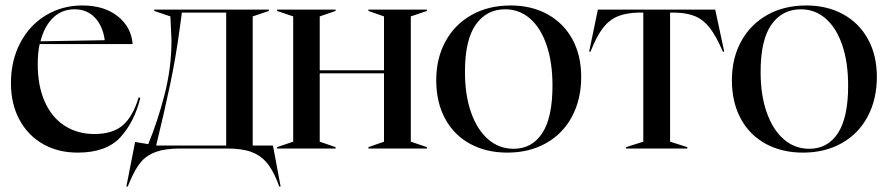

<svg xmlns="http://www.w3.org/2000/svg" viewBox="-20 -543 3246 702"><path d="M20 -239Q20 -322 54.5 -387Q89 -452 148.5 -487.5Q208 -523 281 -523Q361 -523 410.5 -483.5Q460 -444 465 -382H125Q118 -351 118 -308Q118 -229 143.5 -171.5Q169 -114 216 -83.5Q263 -53 325 -53Q392 -53 429 -85Q466 -117 487 -187L493 -185Q471 -96 419.5 -40.5Q368 15 264 15Q192 15 137 -16.5Q82 -48 51 -105.5Q20 -163 20 -239ZM363 -396Q356 -448 327 -478.5Q298 -509 253 -509Q206 -509 174 -478Q142 -447 128 -392Z M474 -24 522 -16Q555 -95 581 -194.5Q607 -294 607 -395Q607 -398 604 -461L603 -483L544 -503V-508H963V-503L904 -483V-11H978L1006 139H1001L993 118Q975 74 953 49Q931 24 897.5 12Q864 0 809 0H640Q585 0 551 12Q517 24 496 48.5Q475 73 456 118L447 139H442ZM807 -11V-497H645L638 -445Q623 -333 601.5 -231.5Q580 -130 551 -11Z M993 -5 1052 -25V-483L993 -503V-508H1207V-503L1149 -483V-286H1384V-483L1327 -503V-508H1541V-503L1482 -483V-25L1541 -5V0H1327V-5L1384 -25V-275H1149V-25L1207 -5V0H993Z M1575 -250Q1575 -330 1609 -392Q1643 -454 1704.5 -488.5Q1766 -523 1847 -523Q1923 -523 1981.5 -491Q2040 -459 2072.5 -400Q2105 -341 2105 -262Q2105 -180 2071.5 -117Q2038 -54 1976.5 -19.5Q1915 15 1835 15Q1758 15 1699 -17Q1640 -49 1607.5 -109Q1575 -169 1575 -250ZM1858 1Q1925 1 1962.5 -56Q2000 -113 2000 -230Q2000 -315 1978.5 -378Q1957 -441 1918 -475Q1879 -509 1827 -509Q1759 -509 1719.5 -453Q1680 -397 1680 -280Q1680 -195 1702.5 -131.5Q1725 -68 1765 -33.5Q1805 1 1858 1Z M2269 -5 2332 -25V-497H2315Q2269 -496 2238 -483Q2207 -470 2184 -440Q2161 -410 2139 -354H2134L2166 -508H2595L2628 -354H2623Q2599 -410 2576 -440Q2553 -470 2523 -483Q2493 -496 2447 -497H2430V-25L2493 -5V0H2269Z M2656 -250Q2656 -330 2690 -392Q2724 -454 2785.5 -488.5Q2847 -523 2928 -523Q3004 -523 3062.5 -491Q3121 -459 3153.5 -400Q3186 -341 3186 -262Q3186 -180 3152.5 -117Q3119 -54 3057.5 -19.5Q2996 15 2916 15Q2839 15 2780 -17Q2721 -49 2688.5 -109Q2656 -169 2656 -250ZM2939 1Q3006 1 3043.5 -56Q3081 -113 3081 -230Q3081 -315 3059.5 -378Q3038 -441 2999 -475Q2960 -509 2908 -509Q2840 -509 2800.5 -453Q2761 -397 2761 -280Q2761 -195 2783.5 -131.5Q2806 -68 2846 -33.5Q2886 1 2939 1Z"/></svg>

Font: Nyght Serif
Style: Regular
Weight: 400
Designer: Maksym Kobuzan
Version: Version 0.410